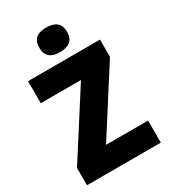

<svg xmlns="http://www.w3.org/2000/svg" viewBox="-224 -1042 1008 1146"><g transform="rotate(-30 280.0 -468.5)"><path d="M286 -937C229 -937 191 -916 191 -852C191 -790 230 -768 286 -768C342 -768 382 -790 382 -852C382 -916 343 -937 286 -937ZM536 0V-152H246L529 -595V-714H33V-562H310L27 -119V0Z"/></g></svg>

Font: Noto Sans Khmer SemiCondensed Black
Style: Regular
Weight: 900
Width: 4
Designer: Danh Hong and the Monotype Design Team
Foundry: Monotype Imaging Inc.
Version: Version 2.004